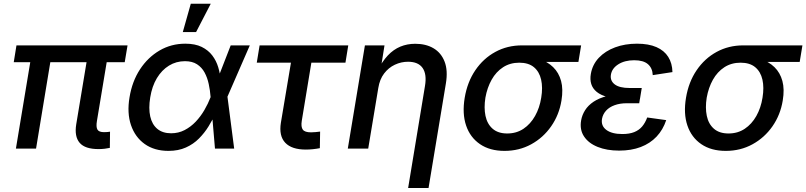

<svg xmlns="http://www.w3.org/2000/svg" viewBox="-20 -771 4183 996"><path d="M491.2 2.4Q420.9 2.4 393.1 -30.3Q365.2 -63 375.5 -126.5L439 -508.8H543.5L482.9 -144Q477.5 -112.3 485.4 -98.9Q493.2 -85.4 520 -85.4Q531.2 -85.4 538.1 -86.2Q544.9 -86.9 550.8 -87.9L549.8 -3.9Q539.1 -1.5 523.7 0.5Q508.3 2.4 491.2 2.4ZM62.5 0 147 -508.8H251L167 0ZM51.3 -448.2 65.4 -535.6H641.6L627 -448.2Z M854 11.7Q780.8 11.7 730.7 -23.9Q680.7 -59.6 659.4 -122.3Q638.2 -185.1 651.9 -266.1Q665.5 -349.1 706.3 -411.4Q747.1 -473.6 807.6 -509Q868.2 -544.4 941.4 -544.4Q992.2 -544.4 1026.4 -527.6Q1060.5 -510.7 1081.3 -483.2Q1102.1 -455.6 1112.1 -422.1Q1122.1 -388.7 1125 -355H1159.2L1159.7 -271L1194.8 0H1095.2L1072.3 -269.5Q1069.8 -302.7 1062.7 -335.4Q1055.7 -368.2 1041.3 -394.8Q1026.9 -421.4 1002.2 -437.5Q977.5 -453.6 939.5 -453.6Q894 -453.6 856.7 -430.7Q819.3 -407.7 793.9 -365.7Q768.6 -323.7 759.3 -265.6Q750 -209 759.3 -167.2Q768.6 -125.5 796.1 -102.5Q823.7 -79.6 867.7 -79.6Q905.8 -79.6 937.7 -96.2Q969.7 -112.8 995.4 -139.9Q1021 -167 1040.3 -200.2Q1059.6 -233.4 1072.3 -266.6L1176.8 -535.6H1275.9L1158.7 -266.6L1130.4 -183.6H1098.6Q1083 -149.9 1062 -115.7Q1041 -81.5 1012.2 -52.5Q983.4 -23.4 944.3 -5.9Q905.3 11.7 854 11.7ZM928.2 -604.5 969.7 -751.5H1073.2L997.1 -604.5Z M1566.4 4.9Q1493.2 4.9 1459.7 -30.5Q1426.3 -65.9 1437 -133.8L1489.3 -445.8H1312L1326.7 -535.6H1786.6L1772 -445.8H1595.2L1545.4 -144Q1540.5 -112.8 1550.8 -98.6Q1561 -84.5 1593.3 -84.5Q1603 -84.5 1616.5 -85.7Q1629.9 -86.9 1640.6 -88.4L1639.2 -2.4Q1622.1 1 1603.5 2.9Q1585 4.9 1566.4 4.9Z M1942.4 -314.5 1890.1 0H1784.2L1873 -535.6H1974.6L1953.6 -403.8L1938.5 -404.3Q1962.9 -452.6 1991.9 -483.4Q2021 -514.2 2056.6 -529.1Q2092.3 -543.9 2134.3 -543.9Q2189.5 -543.9 2229 -520.5Q2268.6 -497.1 2286.4 -451.2Q2304.2 -405.3 2293 -337.9L2203.1 204.1H2097.2L2184.6 -325.2Q2194.8 -385.7 2172.4 -418.2Q2149.9 -450.7 2096.7 -450.7Q2061 -450.7 2028.3 -435.3Q1995.6 -419.9 1972.7 -389.9Q1949.7 -359.9 1942.4 -314.5Z M2597.2 11.7Q2521 11.7 2470 -23.2Q2418.9 -58.1 2397.9 -119.9Q2377 -181.6 2390.6 -263.7Q2404.3 -345.7 2445.8 -406.7Q2487.3 -467.8 2549.6 -501.7Q2611.8 -535.6 2687.5 -535.6H2994.6L2980.5 -449.7H2755.9L2673.8 -445.8Q2626 -445.8 2589.6 -422.1Q2553.2 -398.4 2530.3 -357.4Q2507.3 -316.4 2498 -264.2Q2489.7 -211.9 2498.5 -169.9Q2507.3 -127.9 2535.4 -103.3Q2563.5 -78.6 2611.3 -78.6Q2659.2 -78.6 2695.6 -103Q2731.9 -127.4 2755.6 -169.4Q2779.3 -211.4 2787.6 -264.2Q2796.4 -316.9 2787.1 -357.9Q2777.8 -398.9 2749.8 -422.4Q2721.7 -445.8 2673.8 -445.8L2678.7 -479Q2732.9 -479 2776.6 -465.1Q2820.3 -451.2 2849.6 -422.6Q2878.9 -394 2890.6 -351.1Q2902.3 -308.1 2892.6 -249.5Q2880.4 -174.8 2839.1 -115.7Q2797.9 -56.6 2735.6 -22.5Q2673.3 11.7 2597.2 11.7Z M3191.9 10.3Q3127.9 10.3 3080.6 -8.8Q3033.2 -27.8 3009.8 -63Q2986.3 -98.1 2994.6 -146.5Q2999.5 -174.8 3015.4 -199.7Q3031.2 -224.6 3059.3 -243.4Q3087.4 -262.2 3129.2 -272.9Q3170.9 -283.7 3227.1 -283.7H3303.7L3295.9 -235.4H3231Q3195.8 -235.4 3168.2 -225.3Q3140.6 -215.3 3124 -197Q3107.4 -178.7 3103 -154.8Q3096.7 -118.7 3125.2 -97.2Q3153.8 -75.7 3208.5 -75.7Q3245.1 -75.7 3270 -85.7Q3294.9 -95.7 3311 -114.7Q3327.1 -133.8 3337.4 -161.6L3436 -147.9Q3419.4 -97.7 3386 -62.3Q3352.5 -26.9 3303.7 -8.3Q3254.9 10.3 3191.9 10.3ZM3225.6 -257.8Q3170.4 -257.8 3133.5 -267.3Q3096.7 -276.9 3075.4 -294.4Q3054.2 -312 3047.1 -335.4Q3040 -358.9 3044.9 -387.2Q3053.2 -436 3086.4 -471.2Q3119.6 -506.3 3170.9 -525.4Q3222.2 -544.4 3284.2 -544.4Q3344.7 -544.4 3385.3 -526.6Q3425.8 -508.8 3446.5 -475.8Q3467.3 -442.9 3468.3 -397L3366.2 -381.3Q3364.7 -417.5 3341.3 -438Q3317.9 -458.5 3270 -458.5Q3220.7 -458.5 3187.3 -437.3Q3153.8 -416 3148.9 -382.3Q3144.5 -352.1 3168.9 -333.3Q3193.4 -314.5 3246.1 -314.5H3309.1L3299.8 -257.8Z M3745.1 11.7Q3668.9 11.7 3617.9 -23.2Q3566.9 -58.1 3545.9 -119.9Q3524.9 -181.6 3538.6 -263.7Q3552.2 -345.7 3593.8 -406.7Q3635.3 -467.8 3697.5 -501.7Q3759.8 -535.6 3835.4 -535.6H4142.6L4128.4 -449.7H3903.8L3821.8 -445.8Q3773.9 -445.8 3737.5 -422.1Q3701.2 -398.4 3678.2 -357.4Q3655.3 -316.4 3646 -264.2Q3637.7 -211.9 3646.5 -169.9Q3655.3 -127.9 3683.3 -103.3Q3711.4 -78.6 3759.3 -78.6Q3807.1 -78.6 3843.5 -103Q3879.9 -127.4 3903.6 -169.4Q3927.2 -211.4 3935.5 -264.2Q3944.3 -316.9 3935.1 -357.9Q3925.8 -398.9 3897.7 -422.4Q3869.6 -445.8 3821.8 -445.8L3826.7 -479Q3880.9 -479 3924.6 -465.1Q3968.3 -451.2 3997.6 -422.6Q4026.9 -394 4038.6 -351.1Q4050.3 -308.1 4040.5 -249.5Q4028.3 -174.8 3987.1 -115.7Q3945.8 -56.6 3883.5 -22.5Q3821.3 11.7 3745.1 11.7Z"/></svg>

Font: Inter 20pt Medium
Style: Italic
Weight: 500
Italic angle: -9.3988°
Version: Version 4.001;git-66647c0bb